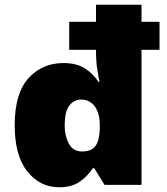

<svg xmlns="http://www.w3.org/2000/svg" viewBox="-20 -780 703 810"><path d="M230 10Q148 10 95 -57Q42 -124 42 -251Q42 -386 100 -450Q158 -514 248 -514Q304 -514 339 -491Q374 -468 396 -434H400Q397 -446 391 -483Q385 -520 385 -565V-570H272V-688H385V-760H577V-688H653V-570H577V0H421L378 -70H371Q350 -37 316.5 -13.5Q283 10 230 10ZM326 -141Q367 -141 383.5 -165Q400 -189 401 -238V-250Q401 -303 379.5 -331.5Q358 -360 323 -360Q293 -360 273 -335.5Q253 -311 253 -249Q253 -207 270.5 -174Q288 -141 326 -141Z"/></svg>

Font: Noto Kufi Arabic Black
Style: Regular
Weight: 900
Designer: Monotype Design Team, David Williams, Khaled Hosny
Foundry: Google LLC
Version: Version 2.109; ttfautohint (v1.8.4.7-5d5b)